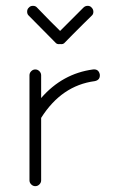

<svg xmlns="http://www.w3.org/2000/svg" viewBox="-20 -632 391 658"><path d="M81 -14V-374Q81 -382 87 -388Q93 -394 101 -394Q109 -394 115 -388Q121 -382 121 -374V-296Q194 -380 299 -394Q318 -396 322 -377Q324 -358 305 -354Q191 -339 121 -228V-14Q121 -6 115 0Q109 6 101 6Q93 6 87 0Q81 -6 81 -14ZM169 -487 79 -578Q73 -583 73 -592Q73 -601 79 -606Q84 -612 93 -612Q102 -612 107 -606Q157 -554 186 -526L266 -606Q272 -612 280.5 -612Q289 -612 294 -606Q300 -600 300 -591.5Q300 -583 294 -578Q282 -566 265 -549.5Q248 -533 229 -513.5Q210 -494 203 -487Q197 -479 186 -481Q175 -479 169 -487Z"/></svg>

Font: Hoogli Light
Style: Regular
Weight: 300
Designer: Anand Singh Naorem
Foundry: Brand New Type
Version: Version 1.00 b007